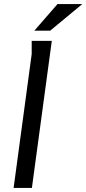

<svg xmlns="http://www.w3.org/2000/svg" viewBox="-20 -925 425 945"><path d="M136 -724H235L137 0H47L136 -659ZM263 -905H385L227 -774H149Z"/></svg>

Font: Rosario
Style: Italic
Weight: 400
Italic angle: -8.05°
Designer: Hector Gatti
Foundry: Omnibus Type
Version: Version 1.201